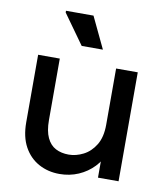

<svg xmlns="http://www.w3.org/2000/svg" viewBox="-83 -790 751 873"><g transform="rotate(10 293.0 -354.0)"><path d="M521 -503V0H426V-135L453 -127Q438 -84 408 -52.5Q378 -21 337.5 -3.5Q297 14 250 14Q197 14 154 -9.5Q111 -33 86 -78.5Q61 -124 61 -191V-503H161V-219Q161 -169 175.5 -138Q190 -107 216 -93.5Q242 -80 276 -80Q310 -80 343.5 -97Q377 -114 399 -150Q421 -186 421 -243V-503ZM347 -577H249L151 -714V-722H278Z"/></g></svg>

Font: Fustat SemiBold
Style: Regular
Weight: 600
Designer: Mohamed Gaber, Khaled Hosny, Laura Garcia Mut
Foundry: Kief Type Foundry, Alif Type Foundry, Hard Type Foundry
Version: Version 1.007